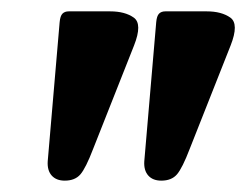

<svg xmlns="http://www.w3.org/2000/svg" viewBox="-20 -708 433 338"><path d="M85 -669Q86 -680 90 -684Q94 -688 101 -688H174Q200 -688 215.5 -677Q231 -666 216 -628L144 -446Q131 -412 121.5 -401Q112 -390 94 -390Q79 -390 71 -399Q63 -408 64 -424ZM255 -669Q256 -680 260 -684Q264 -688 271 -688H344Q370 -688 385.5 -677Q401 -666 386 -628L314 -446Q301 -412 291.5 -401Q282 -390 264 -390Q249 -390 241 -399Q233 -408 234 -424Z"/></svg>

Font: Alkatra
Style: Bold
Weight: 700
Designer: Suman Bhandary
Version: Version 1.100;gftools[0.9.22]